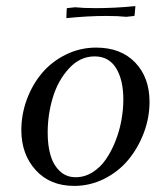

<svg xmlns="http://www.w3.org/2000/svg" viewBox="-20 -610 543 637"><path d="M50.8 -178.2Q50.8 -231 69.3 -280.8Q87.9 -330.6 120.1 -368.4Q152.3 -406.2 199.2 -429.2Q246.1 -452.1 298.8 -452.1Q380.9 -452.1 428.5 -402.6Q476.1 -353 476.1 -272Q476.1 -219.2 457 -168.9Q438 -118.7 405.5 -79.6Q373 -40.5 325.9 -16.8Q278.8 6.8 226.1 6.8Q146 6.8 98.4 -45.7Q50.8 -98.1 50.8 -178.2ZM138.2 -169.9Q138.2 -128.4 147.2 -96.2Q156.2 -64 177.7 -43Q199.2 -22 231 -22Q260.7 -22 286.9 -38.3Q313 -54.7 331.3 -81.3Q349.6 -107.9 363 -141.8Q376.5 -175.8 382.8 -211.2Q389.2 -246.6 389.2 -279.8Q389.2 -344.7 365.2 -383.8Q341.3 -422.9 293.9 -422.9Q245.6 -422.9 209 -383.1Q172.4 -343.3 155.3 -286.6Q138.2 -230 138.2 -169.9ZM200.2 -549.8 201.2 -578.1 202.1 -583 229 -585.9Q255.9 -583 296.9 -583Q362.3 -583 429.2 -589.8L426.8 -562L425.8 -557.1L398.9 -554.2Q372.1 -557.1 332 -557.1Q271.5 -557.1 200.2 -549.8Z"/></svg>

Font: Dihjauti S
Style: Bold Italic
Weight: 700
Italic angle: -9°
Designer: T. Christopher White
Version: Version 3.0.0